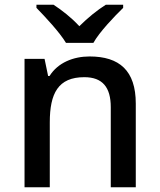

<svg xmlns="http://www.w3.org/2000/svg" viewBox="-20 -786 670 806"><path d="M257 -606H372C397 -651 459 -716 497 -753V-766H424C389 -744 349 -712 313 -676C280 -712 240 -743 205 -766H133V-753C170 -715 230 -651 257 -606ZM356 -549C288 -549 223 -523 188 -467H182L167 -539H83V0H189V-272C189 -394 224 -462 334 -462C410 -462 445 -420 445 -336V0H550V-351C550 -490 481 -549 356 -549Z"/></svg>

Font: Noto Sans Bamum Medium
Style: Regular
Weight: 500
Designer: Monotype Design Team
Foundry: Monotype Imaging Inc.
Version: Version 2.002